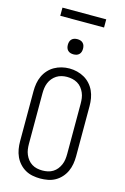

<svg xmlns="http://www.w3.org/2000/svg" viewBox="-162 -1193 825 1271"><g transform="rotate(15 250.0 -557.5)"><path d="M250 8Q224 8 197.5 3Q171 -2 148 -15Q125 -28 107 -48Q89 -68 78 -92Q67 -116 62.5 -142.5Q58 -169 58 -195V-540Q58 -567 62.5 -593Q67 -619 78 -643Q89 -667 107 -687Q125 -707 148 -720Q171 -733 197 -739.5Q223 -746 250 -746Q277 -746 303 -739.5Q329 -733 352 -720Q375 -707 393 -687Q411 -667 422 -643Q433 -619 437.5 -593Q442 -567 442 -540V-195Q442 -169 437.5 -142.5Q433 -116 422 -92Q411 -68 393 -48Q375 -28 352 -15Q329 -2 302.5 3Q276 8 250 8ZM250 -47Q269 -47 287.5 -51Q306 -55 322 -65Q338 -75 349.5 -89.5Q361 -104 368.5 -121.5Q376 -139 378.5 -157.5Q381 -176 381 -195V-540Q381 -559 378.5 -577.5Q376 -596 368.5 -613.5Q361 -631 349 -646Q337 -661 320.5 -670.5Q304 -680 285.5 -684Q267 -688 248 -688Q230 -688 211.5 -683.5Q193 -679 177.5 -669Q162 -659 150 -644.5Q138 -630 131 -612.5Q124 -595 121.5 -577Q119 -559 119 -540V-195Q119 -176 121.5 -157.5Q124 -139 131.5 -121.5Q139 -104 150.5 -89.5Q162 -75 178 -65Q194 -55 212.5 -51Q231 -47 250 -47ZM250 -843Q239 -843 229 -846Q219 -849 211.5 -856.5Q204 -864 201 -874Q198 -884 198 -895Q198 -906 201 -916Q204 -926 211.5 -933.5Q219 -941 229 -944Q239 -947 250 -947Q261 -947 271 -944Q281 -941 288.5 -933.5Q296 -926 299 -916Q302 -906 302 -895Q302 -884 299 -874Q296 -864 288.5 -856.5Q281 -849 271 -846Q261 -843 250 -843ZM400 -1067H100V-1123H400Z"/></g></svg>

Font: Iosevka Term Light
Style: Regular
Weight: 300
Monospace: yes
Designer: Belleve Invis
Foundry: Belleve Invis
Version: Version 9.0.1; ttfautohint (v1.8.3)